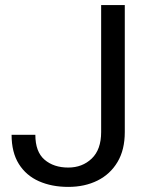

<svg xmlns="http://www.w3.org/2000/svg" viewBox="-20 -731 592 761"><path d="M380.9 -207.5V-710.9H474.6V-207.5Q474.6 -137.2 445.8 -88.9Q417 -40.5 366.5 -15.4Q315.9 9.8 250.5 9.8Q185.1 9.8 134.3 -12.7Q83.5 -35.2 54.7 -81.1Q25.9 -127 25.9 -196.8H120.1Q120.1 -129.4 156.5 -98.1Q192.9 -66.9 250.5 -66.9Q306.2 -66.9 343.5 -102.5Q380.9 -138.2 380.9 -207.5Z"/></svg>

Font: Vazirmatn RD FD
Style: Regular
Weight: 400
Designer: Saber Rastikerdar
Foundry: Saber Rastikerdar
Version: Version 33.003